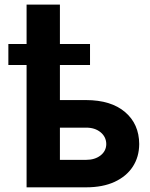

<svg xmlns="http://www.w3.org/2000/svg" viewBox="-20 -802 641 822"><path d="M365.4 -613.7V-523.6H15.8V-613.7ZM187.7 -373.6H348.4Q455.5 -373.3 515.4 -322.3Q575.4 -271.2 576 -185.5Q575.7 -130.2 548.5 -88.5Q521.4 -46.9 470.6 -23.4Q419.8 0 348.4 0H93.8V-782.2H236.5V-117.6H348.4Q386 -117.6 410.3 -136.4Q434.6 -155.3 435 -185.2Q434.6 -216.2 410.3 -236Q386 -255.8 348.4 -255.5H187.7Z"/></svg>

Font: Inter Display V
Style: Regular
Weight: 400
Designer: Rasmus Andersson
Foundry: rsms
Version: Version 3.015;git-src